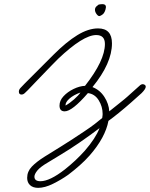

<svg xmlns="http://www.w3.org/2000/svg" viewBox="-20 -585 723 926"><path d="M164 321Q139 321 125 308Q111 295 111 273Q111 242 133.5 218.5Q156 195 196 170Q227 151 279 118.5Q331 86 386 49Q416 29 435 14.5Q454 0 473 -16Q474 -23 474.5 -28Q475 -33 475 -35Q475 -71 456 -101.5Q437 -132 404 -136Q328 -48 292 -48Q267 -48 267 -76Q267 -100 286.5 -121Q306 -142 335 -156Q364 -170 390 -171Q486 -293 486 -373Q486 -416 444 -416Q381 -416 260 -301Q251 -292 226.5 -267Q202 -242 172 -210.5Q142 -179 114 -150Q107 -143 99.5 -136Q92 -129 84 -129Q71 -129 71 -143Q71 -152 78 -160Q81 -164 100.5 -183.5Q120 -203 146 -229Q172 -255 197 -280Q222 -305 238 -321Q300 -383 353 -415.5Q406 -448 453 -448Q520 -448 520 -376Q520 -280 426 -165Q462 -151 483.5 -117.5Q505 -84 507 -48Q541 -75 557 -88Q573 -101 580.5 -107Q588 -113 594.5 -119Q601 -125 614.5 -137Q628 -149 657 -175Q663 -179 668 -179Q673 -179 678 -176Q683 -173 683 -167Q683 -156 663 -136Q641 -116 611.5 -90Q582 -64 553 -40.5Q524 -17 503 -2Q488 78 413 164Q391 189 364.5 212.5Q338 236 309 258Q275 282 235.5 301.5Q196 321 164 321ZM296 -76Q316 -87 337.5 -106Q359 -125 368 -139Q335 -127 315 -109.5Q295 -92 296 -76ZM175 289Q220 289 293 232Q346 190 389 142Q441 82 460 33Q453 38 443 45.5Q433 53 414 67Q383 89 360 105Q337 121 315.5 134.5Q294 148 269.5 163Q245 178 212 198Q174 220 160 237.5Q146 255 146 267Q146 289 175 289ZM462 -508Q455 -505 446.5 -516Q438 -527 438 -538Q438 -548 446 -555Q454 -562 456 -563Q461 -564 465.5 -564.5Q470 -565 474 -565Q491 -565 491 -551Q491 -548 489 -540Q487 -531 481.5 -522.5Q476 -514 462 -508Z"/></svg>

Font: Oooh Baby
Style: Regular
Weight: 400
Designer: Robert E. Leuschke
Foundry: Robert E. Leuschke
Version: Version 1.011; ttfautohint (v1.8.3)